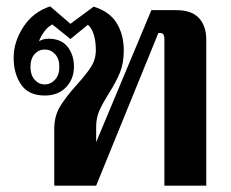

<svg xmlns="http://www.w3.org/2000/svg" viewBox="-20 -585 728 605"><path d="M151 -179Q151 -219 169 -249Q187 -279 222 -318Q252 -351 267 -374.5Q282 -398 282 -427Q282 -455 275.5 -476Q269 -497 257 -507L202 -462L145 -508Q131 -501 119.5 -485.5Q108 -470 103 -455Q116 -463 133 -463Q173 -463 193 -437.5Q213 -412 213 -375Q213 -336 188 -310Q163 -284 121 -284Q70 -284 46.5 -318.5Q23 -353 23 -403Q23 -453 53.5 -500Q84 -547 138 -565L202 -510L275 -564Q325 -549 347.5 -512.5Q370 -476 370 -426Q370 -386 358 -356.5Q346 -327 322 -289Q302 -257 292.5 -235Q283 -213 283 -185V-137L457 -553H536Q584 -553 607 -528Q630 -503 630 -459V0H498V-463Q498 -481 485 -481H479L283 0H151ZM167 -374Q167 -400 153.5 -414.5Q140 -429 121 -429Q102 -429 89 -414.5Q76 -400 76 -374Q76 -349 89 -334Q102 -319 121 -319Q140 -319 153.5 -334Q167 -349 167 -374Z"/></svg>

Font: Trirong SemiBold
Style: Regular
Weight: 600
Designer: Katatrad Team
Foundry: CadsonDemak
Version: Version 1.001